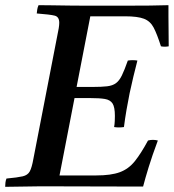

<svg xmlns="http://www.w3.org/2000/svg" viewBox="-32 -721 674 742"><path d="M-12 1Q-12 -6 -11 -15Q-10 -24 -7 -31Q36 -35 55.5 -39.5Q75 -44 83 -58.5Q91 -73 97 -107L189 -581Q193 -599 195 -612Q197 -625 197 -633Q197 -656 179.5 -660.5Q162 -665 110 -669Q111 -677 112 -684.5Q113 -692 117 -701Q136 -701 167.5 -700.5Q199 -700 236 -699.5Q273 -699 306 -699H443Q504 -699 547.5 -699.5Q591 -700 619 -701V-657Q619 -630 619.5 -602Q620 -574 620 -542Q604 -539 590 -542Q575 -589 562 -614Q549 -639 524.5 -648.5Q500 -658 451 -658H317L264 -385H325Q361 -385 382 -387.5Q403 -390 416 -399.5Q429 -409 439 -429.5Q449 -450 462 -487Q481 -490 499 -487Q492 -460 483.5 -425Q475 -390 469 -361Q463 -332 457 -297Q451 -262 447 -230Q427 -227 409 -230Q411 -241 411.5 -253Q412 -265 412 -273Q412 -307 403 -321Q394 -335 373.5 -338.5Q353 -342 316 -342H256L198 -43H340Q397 -43 431 -55.5Q465 -68 489 -98Q513 -128 540 -178Q559 -183 578 -178Q556 -119 542.5 -75Q529 -31 521 0Q423 0 323 -0.5Q223 -1 126 -1Q98 -1 57.5 0Q17 1 -12 1Z"/></svg>

Font: Tiro Tamil
Style: Italic
Weight: 400
Italic angle: -11°
Designer: Tamil: Fernando Mello & Fiona Ross, assisted by Kaja Sojewska. Latin: John Hudson with Paul Hanslow, assisted by Kaja So
Foundry: Tiro Typeworks Ltd.
Version: Version 1.52